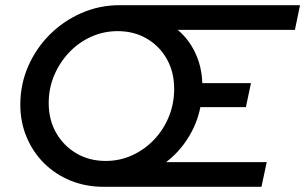

<svg xmlns="http://www.w3.org/2000/svg" viewBox="-20 -720 1176 740"><path d="M379.7 0Q310.7 0 252.2 -23.8Q193.7 -47.7 150.3 -90.5Q107 -133.3 82.7 -191.3Q58.3 -249.3 58.3 -317Q58.3 -394.7 88.5 -464.2Q118.7 -533.7 171.8 -586.7Q225 -639.7 294.2 -669.8Q363.3 -700 441 -700H1136.3L1116.7 -605H664.7Q708 -569 733 -515.3Q758 -461.7 759.7 -399.7H947.3L927.7 -307H752.3Q739.7 -243.7 705 -188.5Q670.3 -133.3 620 -95H1008L987.7 0ZM387.3 -99.7Q441.7 -99.7 489.5 -121.5Q537.3 -143.3 573.8 -181.7Q610.3 -220 630.8 -270.3Q651.3 -320.7 651.3 -377.7Q651.3 -442.3 623 -492.5Q594.7 -542.7 545.5 -571.3Q496.3 -600 433.3 -600Q379.3 -600 331 -578.2Q282.7 -556.3 246.2 -517.7Q209.7 -479 188.7 -429.2Q167.7 -379.3 167.7 -323Q167.7 -258 196.5 -207.8Q225.3 -157.7 274.8 -128.7Q324.3 -99.7 387.3 -99.7Z"/></svg>

Font: Red Hat Display VF
Style: Italic
Weight: 300
Italic angle: -12°
Designer: Pentagram, MCKL
Foundry: Pentagram, MCKL
Version: Version 1.010